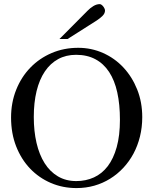

<svg xmlns="http://www.w3.org/2000/svg" viewBox="-20 -914 763 949"><path d="M572.8 -322.3Q572.8 -397.9 559.6 -457.5Q546.4 -517.1 519.3 -558.3Q492.2 -599.6 451.4 -621.3Q410.6 -643.1 356 -643.1Q306.2 -643.1 267.3 -621.8Q228.5 -600.6 201.7 -560.8Q174.8 -521 160.9 -464.1Q147 -407.2 147 -335.9Q147 -265.6 160.6 -207.3Q174.3 -148.9 200.7 -107.2Q227.1 -65.4 266.4 -42.2Q305.7 -19 356.9 -19Q404.3 -19 444.1 -37.1Q483.9 -55.2 512.5 -92.5Q541 -129.9 556.9 -187Q572.8 -244.1 572.8 -322.3ZM683.1 -335Q683.1 -285.2 671.9 -239.5Q660.6 -193.8 639.9 -155Q619.1 -116.2 589.8 -84.7Q560.5 -53.2 524.4 -30.8Q488.3 -8.3 446.3 3.7Q404.3 15.6 357.9 15.6Q290.5 15.6 231.7 -9.5Q172.9 -34.7 128.9 -80.6Q85 -126.5 59.8 -190.7Q34.7 -254.9 34.7 -333Q34.7 -407.2 60.1 -470.5Q85.4 -533.7 130.1 -579.8Q174.8 -626 235.4 -651.9Q295.9 -677.7 366.7 -677.7Q431.6 -677.7 489.3 -652.1Q546.9 -626.5 589.8 -580.6Q632.8 -534.7 658 -471.9Q683.1 -409.2 683.1 -335ZM499 -861.8Q499 -847.7 486.6 -835.4Q474.1 -823.2 458.5 -813L314 -721.2H273.9L412.6 -860.8Q425.3 -874 441.2 -883.8Q457 -893.6 473.1 -893.6Q477.1 -893.6 481.4 -890.6Q485.8 -887.7 489.7 -882.8Q493.7 -877.9 496.3 -872.3Q499 -866.7 499 -861.8Z"/></svg>

Font: Tai Heritage Pro
Style: Regular
Weight: 400
Designer: Faah Baccam, Walt Agee, Victor Gaultney, Annie Olsen
Foundry: SIL International
Version: Version 2.600